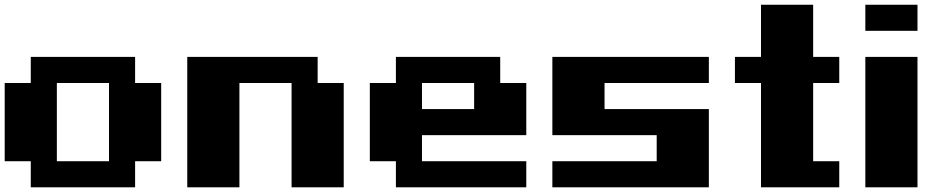

<svg xmlns="http://www.w3.org/2000/svg" viewBox="-20 -798 4040 818"><path d="M111.1 -111.1H0V-444.4H111.1V-555.6H555.6V-444.4H666.7V-111.1H555.6V0H111.1ZM444.4 -444.4H222.2V-111.1H444.4Z M1000 -444.4V0H777.8V-555.6H1333.3V-444.4H1444.4V0H1222.2V-444.4Z M2111.1 -555.6V-444.4H2222.2V-222.2H1777.8V-111.1H2222.2V0H1666.7V-111.1H1555.6V-444.4H1666.7V-555.6ZM2000 -444.4H1777.8V-333.3H2000Z M3000 0H2333.3V-111.1H2777.8V-222.2H2333.3V-555.6H3000V-444.4H2555.6V-333.3H3000Z M3222.2 -555.6V-777.8H3444.4V-555.6H3555.6V-444.4H3444.4V-111.1H3555.6V0H3222.2V-444.4H3111.1V-555.6Z M3666.7 0V-555.6H3888.9V0ZM3666.7 -666.7V-777.8H3888.9V-666.7Z"/></svg>

Font: Pixeloid Sans
Style: Bold
Weight: 700
Monospace: yes
Designer: GGBot
Version: 0.3